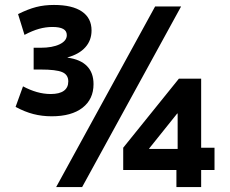

<svg xmlns="http://www.w3.org/2000/svg" viewBox="-20 -756 930 776"><path d="M207 0 607 -730H712L312 0ZM693 0V-69H478V-159L703 -438H793V-159H847V-69H793V0ZM583 -154H698V-297H696L583 -156ZM189 -286Q150 -286 115 -295Q80 -304 43 -324L73 -407Q101 -392 129 -384Q157 -376 185 -376Q220 -376 238 -389Q256 -402 256 -427Q256 -454 231.5 -464.5Q207 -475 144 -475H116V-563H144Q192 -563 221 -577Q250 -591 250 -614Q250 -631 235.5 -639Q221 -647 192 -647Q165 -647 138 -639.5Q111 -632 79 -615L53 -699Q93 -719 126 -727.5Q159 -736 198 -736Q272 -736 311 -709.5Q350 -683 350 -633Q350 -593 325 -565Q300 -537 253 -524V-523Q305 -516 331.5 -489Q358 -462 358 -416Q358 -355 313.5 -320.5Q269 -286 189 -286Z"/></svg>

Font: M PLUS 2 Medium
Style: Regular
Weight: 500
Designer: Coji Morishita
Foundry: UNDERFOREST DESIGN
Version: Version 1.001